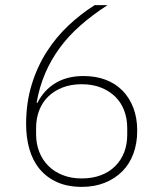

<svg xmlns="http://www.w3.org/2000/svg" viewBox="-20 -718 640 750"><path d="M300 12Q244 12 203 -6.5Q162 -25 135 -57.5Q108 -90 95 -135Q82 -180 82 -233Q82 -316 103.5 -386.5Q125 -457 162 -515Q199 -573 247.5 -618.5Q296 -664 350 -698H400Q340 -659 293.5 -618Q247 -577 213 -530.5Q179 -484 156.5 -431.5Q134 -379 123 -317L126 -316Q152 -367 197.5 -394Q243 -421 306 -421Q354 -421 392.5 -406.5Q431 -392 458.5 -364Q486 -336 501 -296.5Q516 -257 516 -208Q516 -158 501 -117.5Q486 -77 457.5 -48.5Q429 -20 389 -4Q349 12 300 12ZM299 -21Q341 -21 374 -33.5Q407 -46 430 -69Q453 -92 465 -123Q477 -154 477 -192V-218Q477 -255 465 -286.5Q453 -318 430 -340.5Q407 -363 374 -376Q341 -389 299 -389Q257 -389 224 -376Q191 -363 168 -340.5Q145 -318 133 -286.5Q121 -255 121 -218V-194Q121 -156 133.5 -124.5Q146 -93 169 -70Q192 -47 225 -34Q258 -21 299 -21Z"/></svg>

Font: IBM Plex Sans Thai Looped ExtraLight
Style: Regular
Weight: 200
Designer: Mike Abbink, Paul van der Laan, Pieter van Rosmalen, Ben Mitchell, Mark Frömberg
Foundry: Bold Monday
Version: Version 1.0